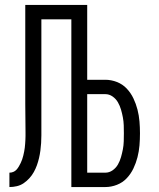

<svg xmlns="http://www.w3.org/2000/svg" viewBox="-20 -755 640 775"><path d="M18 0V-58Q26 -58 33.5 -61Q41 -64 46.5 -70Q52 -76 56 -83Q60 -90 63.5 -97Q67 -104 69.5 -111.5Q72 -119 74 -127Q76 -135 77.5 -143Q79 -151 80 -158.5Q81 -166 81.5 -174Q82 -182 82.5 -190Q83 -198 83 -206Q83 -214 83 -222Q83 -251 82.5 -279Q82 -307 82 -335V-735H332V-433H405Q429 -433 452 -424Q475 -415 491.5 -397.5Q508 -380 518.5 -358Q529 -336 535 -312.5Q541 -289 543 -265Q545 -241 545 -217Q545 -192 543 -168Q541 -144 535 -120.5Q529 -97 518.5 -75Q508 -53 491.5 -35.5Q475 -18 452 -9Q429 0 405 0H268V-677H147V-335Q147 -311 147 -287Q147 -263 147 -239Q147 -224 147 -208.5Q147 -193 146 -177.5Q145 -162 143 -147Q141 -132 137.5 -117Q134 -102 129 -88Q124 -74 116.5 -60.5Q109 -47 98.5 -35.5Q88 -24 75.5 -15.5Q63 -7 48 -3.5Q33 0 18 0ZM332 -58H405Q421 -58 434.5 -67.5Q448 -77 456 -91Q464 -105 468.5 -121Q473 -137 476 -152.5Q479 -168 479.5 -184.5Q480 -201 480 -217Q480 -233 479.5 -249Q479 -265 476 -281Q473 -297 468.5 -312.5Q464 -328 456 -342Q448 -356 434.5 -365.5Q421 -375 405 -375H332Z"/></svg>

Font: Iosevka Curly Light Extended
Style: Regular
Weight: 300
Width: 7
Monospace: yes
Designer: Belleve Invis
Foundry: Belleve Invis
Version: Version 11.1.0; ttfautohint (v1.8.3)